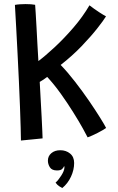

<svg xmlns="http://www.w3.org/2000/svg" viewBox="-20 -672 580 940"><path d="M82.5 16Q82.5 -4.5 81.2 -48Q80 -91.5 77.8 -150Q75.5 -208.5 72.5 -275Q69.5 -341.5 66 -409Q62.5 -476.5 59.2 -538.2Q56 -600 53 -648Q63 -650 77.5 -651Q92 -652 105 -652Q134.5 -652 152 -648.5Q153 -636.5 154.8 -607.2Q156.5 -578 158.8 -538.2Q161 -498.5 163.2 -455.5Q165.5 -412.5 168 -373Q202 -398.5 248 -441.2Q294 -484 339.5 -536.8Q385 -589.5 418 -646Q440.5 -628.5 464.2 -613Q488 -597.5 499 -592Q488 -573.5 457 -534Q426 -494.5 379.8 -446.2Q333.5 -398 277 -354Q311 -319 347.2 -272.2Q383.5 -225.5 415.8 -178.5Q448 -131.5 470.5 -95.2Q493 -59 499.5 -45.5Q486.5 -36 457.8 -21.2Q429 -6.5 409 0.5Q404.5 -9 386 -42.5Q367.5 -76 339.2 -121.2Q311 -166.5 277.8 -213Q244.5 -259.5 211 -295.5Q203 -289 192.2 -281.8Q181.5 -274.5 174.5 -271Q176.5 -233 179 -187.8Q181.5 -142.5 183.8 -100.5Q186 -58.5 187.2 -29.2Q188.5 0 188.5 5.5Q177.5 6.5 145.5 9.8Q113.5 13 82.5 16ZM285 248.5Q281 247 270.2 240Q259.5 233 252 222Q265 211 280 187.5Q295 164 295.5 148Q295.5 143.5 294 141Q291 149 283.8 155.8Q276.5 162.5 259 162.5Q234 162.5 224.2 147Q214.5 131.5 214.5 114.5Q214.5 92 231.5 77.8Q248.5 63.5 275 63.5Q303.5 63.5 323.2 79.8Q343 96 343 126Q343 159.5 327.5 193Q312 226.5 285 248.5Z"/></svg>

Font: Grandstander
Style: Regular
Weight: 400
Designer: Tyler Finck
Foundry: Etcetera Type Co
Version: Version 1.200; ttfautohint (v1.8.3)